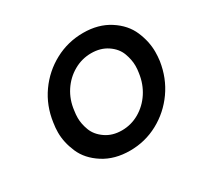

<svg xmlns="http://www.w3.org/2000/svg" viewBox="-123 -681 861 835"><g transform="rotate(-30 308.0 -263.0)"><path d="M307 10Q230 10 174.5 -25.5Q119 -61 96.5 -113Q74 -165 74 -215Q74 -238 78 -263Q89 -342 132.5 -403.5Q176 -465 242 -500.5Q308 -536 385 -536Q461 -536 516 -500.5Q571 -465 593.5 -412.5Q616 -360 616 -308Q616 -286 613 -263Q601 -184 557.5 -122.5Q514 -61 448.5 -25.5Q383 10 307 10ZM320 -84Q367 -84 407.5 -107.5Q448 -131 474.5 -171.5Q501 -212 508 -263Q511 -281 511 -298Q511 -329 498.5 -362.5Q486 -396 452 -419Q418 -442 371 -442Q324 -442 283 -418.5Q242 -395 215.5 -354.5Q189 -314 183 -263Q180 -244 180 -227Q180 -197 192.5 -164Q205 -131 239 -107.5Q273 -84 320 -84Z"/></g></svg>

Font: Lexend
Style: Italic
Weight: 400
Italic angle: -8.13011°
Designer: Bonnie Shaver-Troup, Thomas Jockin
Foundry: Lexend
Version: Version 1.007